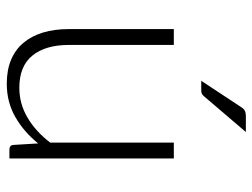

<svg xmlns="http://www.w3.org/2000/svg" viewBox="-112 -644 764 581"><g transform="rotate(90 270.5 -354.0)"><path d="M116.5 -497.5V-179.5Q116.5 -109.5 148.5 -69.8Q180.5 -30 246 -30Q294.5 -30 336.5 -54.8Q378.5 -79.5 412 -123.5V-497.5H460V0H433.5Q419.5 0 419 -13L414.5 -87Q380 -44 334.8 -18Q289.5 8 234 8Q192.5 8 161.5 -5Q130.5 -18 110 -42.5Q89.5 -67 79 -101.5Q68.5 -136 68.5 -179.5V-497.5ZM380 -715.5 272 -589Q268 -584 263.8 -582.2Q259.5 -580.5 253.5 -580.5H225L303.5 -699.5Q309 -708.5 315 -712Q321 -715.5 333 -715.5Z"/></g></svg>

Font: Lato TR Light
Style: Regular
Weight: 300
Designer: Lukasz Dziedzic
Foundry: Lukasz Dziedzic
Version: Version 1.104 2013